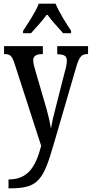

<svg xmlns="http://www.w3.org/2000/svg" viewBox="-20 -786 497 1040"><path d="M105 -619V-606H148C175 -638 211 -673 235 -710C259 -673 297 -636 322 -606H365V-619C340 -657 299 -721 281 -766H190C173 -721 130 -657 105 -619ZM26 186V234H37C188 234 215 188 271 -5L392 -420C410 -483 424 -493 454 -493H457V-536H290V-493L293 -492C326 -491 342 -484 342 -458C342 -440 338 -420 332 -401L282 -205C270 -161 262 -125 256 -89C251 -122 240 -171 221 -234L174 -395C166 -422 160 -443 160 -460C160 -479 172 -493 208 -493H212V-536H2V-493H5C35 -493 45 -484 59 -441L203 4C173 119 131 186 26 186Z"/></svg>

Font: Noto Serif Ethiopic ExtraCondensed Medium
Style: Regular
Weight: 500
Width: 2
Designer: Monotype Design Team
Foundry: Monotype Imaging Inc.
Version: Version 2.102